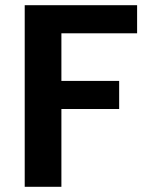

<svg xmlns="http://www.w3.org/2000/svg" viewBox="-20 -718 583 738"><path d="M216 0V-299H438V-407H216V-590H507V-698H75V0Z"/></svg>

Font: Matrixport Bold
Style: Regular
Weight: 600
Designer: Ninad Kale (Devanagari), Jonny Pinhorn (Latin)
Foundry: Indian Type Foundry
Version: Version 2.000;PS 1.0;hotconv 1.0.79;makeotf.lib2.5.61930; tt